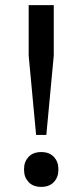

<svg xmlns="http://www.w3.org/2000/svg" viewBox="-20 -718 322 750"><path d="M141 12Q109 12 91.5 -7Q74 -26 74 -53V-59Q74 -86 91.5 -105Q109 -124 141 -124Q173 -124 190.5 -105Q208 -86 208 -59V-53Q208 -26 190.5 -7Q173 12 141 12ZM92 -501V-698H190V-501L161 -191H121Z"/></svg>

Font: IBM Plex Serif Text
Style: Regular
Weight: 450
Designer: Mike Abbink, Paul van der Laan, Pieter van Rosmalen
Foundry: Bold Monday
Version: Version 3.001